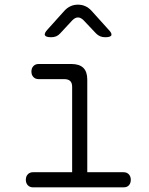

<svg xmlns="http://www.w3.org/2000/svg" viewBox="-20 -805 640 825"><path d="M511 -65Q525 -65 533.5 -56Q542 -47 542 -32.5Q542 -18 534 -9Q526 0 511 0H122Q108 0 99.5 -9Q91 -18 91 -32.5Q91 -47 99.5 -56Q108 -65 122 -65H290V-432Q290 -449 281.5 -457Q273 -465 256 -465H146Q132 -465 123.5 -474Q115 -483 115 -497.5Q115 -512 123.5 -521Q132 -530 146 -530H287Q321 -530 338 -513.5Q355 -497 355 -463V-65ZM200 -645Q177 -645 173 -653.5Q169 -662 185 -679L257 -759Q269 -772 283.5 -778.5Q298 -785 315 -785Q332 -785 346.5 -778.5Q361 -772 373 -759L446 -678Q462 -662 458.5 -653.5Q455 -645 432 -645Q420 -645 410.5 -649Q401 -653 393 -661L339 -718Q327 -730 315 -730Q303 -730 291 -718L239 -662Q231 -653 221.5 -649Q212 -645 200 -645Z"/></svg>

Font: Maple Mono ExtraLight
Style: Regular
Weight: 275
Monospace: yes
Designer: subframe7536
Version: Version 7.000